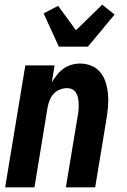

<svg xmlns="http://www.w3.org/2000/svg" viewBox="-20 -799 540 819"><path d="M2 0 88 -520H213L201 -448Q211 -464 223 -479.5Q235 -495 250.5 -506Q266 -517 284.5 -522.5Q303 -528 321 -528Q347 -528 370 -518.5Q393 -509 408 -490.5Q423 -472 430.5 -448.5Q438 -425 440.5 -399.5Q443 -374 441 -348Q439 -322 435 -297L386 0H261L313 -314Q315 -325 315.5 -337Q316 -349 315.5 -360.5Q315 -372 312.5 -383Q310 -394 304 -403.5Q298 -413 288 -418Q278 -423 266 -423Q251 -423 235.5 -417Q220 -411 209 -399Q198 -387 192 -372Q186 -357 183 -341L127 0ZM231 -600 166 -742 228 -774 304 -670 416 -779 469 -737 355 -600Z"/></svg>

Font: Iosevka Extrabold
Style: Italic
Weight: 800
Italic angle: -9°
Monospace: yes
Designer: Belleve Invis
Foundry: Belleve Invis
Version: Version 32.5.0; ttfautohint (v1.8.4)